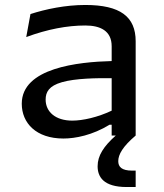

<svg xmlns="http://www.w3.org/2000/svg" viewBox="-20 -545 660 772"><path d="M525.5 0V-379C525.5 -478 463.5 -525 323 -525C243.5 -525 164.5 -508.5 102.5 -488.5L85.5 -396C170.5 -427.5 250.5 -442.5 323 -442.5C383.5 -442.5 429 -421 429 -359V-299.5C293.5 -296 67.5 -272 67.5 -128C67.5 -50.5 125 12 235 12C283 12 352 -1.5 420.5 -43.5H429V0H445.5C396.5 43.5 372.5 81 372.5 123.5C372.5 165.5 395.5 207 489.5 207H525.5V141H511C469.5 141 455.5 126 455.5 103C455.5 76.5 473.5 44 525.5 0ZM163.5 -144.5C163.5 -174.5 176.5 -199.5 229 -214.5C282.5 -230 370 -231.5 429 -230.5V-100C373 -73.5 313 -60 270.5 -60C203 -60 163.5 -95.5 163.5 -144.5Z"/></svg>

Font: Monaspace Argon
Style: Regular
Weight: 400
Designer: Riley Cran & the Lettermatic Team
Foundry: Lettermatic
Version: Version 1.200 (Monaspace Argon)